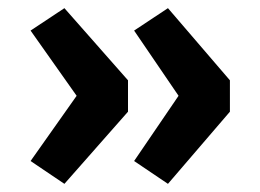

<svg xmlns="http://www.w3.org/2000/svg" viewBox="-20 -500 639 471"><path d="M55 -105 168 -265 55 -425 138 -480 294 -303V-226L138 -49ZM309 -105 418 -265 309 -425 392 -480 544 -303V-226L392 -49Z"/></svg>

Font: BitterBold
Style: Bold
Weight: 700
Designer: Sol Matas
Foundry: Sol Matas
Version: Version 001.001